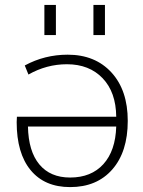

<svg xmlns="http://www.w3.org/2000/svg" viewBox="-20 -753 584 783"><path d="M361 -610V-733H408V-610ZM161 -610V-733H208V-610ZM454 -237H94Q96 -136 140.5 -82.5Q185 -29 266 -29Q352 -29 401.5 -83.5Q451 -138 454 -237ZM454 -277Q453 -377 398.5 -434Q344 -491 253 -491Q170 -491 96 -449L81 -486Q162 -530 256 -530Q368 -530 434.5 -457.5Q501 -385 501 -260Q501 -134 438 -62Q375 10 266 10Q162 10 105 -59Q48 -128 48 -255Q48 -258 48.5 -266Q49 -274 49 -277Z"/></svg>

Font: M PLUS 1p Light
Style: Regular
Weight: 300
Version: Version 1.061